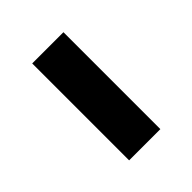

<svg xmlns="http://www.w3.org/2000/svg" viewBox="-9 -438 339 339"><g transform="rotate(45 161.0 -268.0)"><path d="M40 -229V-307H282V-229Z"/></g></svg>

Font: Noto Sans Tagbanwa
Style: Regular
Weight: 400
Designer: Monotype Design Team
Foundry: Monotype Imaging Inc.
Version: Version 2.001; ttfautohint (v1.8.4.7-5d5b)